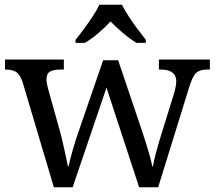

<svg xmlns="http://www.w3.org/2000/svg" viewBox="-20 -786 902 806"><path d="M75 -441Q64 -473 48.5 -483.5Q33 -494 4 -494H1V-536H248V-494H235Q205 -494 190 -485.5Q175 -477 175 -452Q175 -444 177.5 -432Q180 -420 183 -409L230 -241Q237 -217 243.5 -187.5Q250 -158 256 -131.5Q262 -105 265 -88H268Q273 -113 284.5 -153.5Q296 -194 309 -231L413 -533H476L576 -237Q584 -213 593 -184.5Q602 -156 609 -130.5Q616 -105 619 -88H622Q631 -139 661 -234L711 -395Q715 -408 717.5 -422.5Q720 -437 720 -445Q720 -494 654 -494H647V-536H861V-494H848Q819 -494 803.5 -480Q788 -466 773 -416L644 0H564L427 -418L285 0H206ZM297 -619Q313 -638 332 -664Q351 -690 369 -717Q387 -744 397 -766H492Q503 -744 520.5 -717Q538 -690 557.5 -664Q577 -638 592 -619V-606H553Q525 -623 496 -647.5Q467 -672 444 -696Q422 -672 393.5 -647.5Q365 -623 336 -606H297Z"/></svg>

Font: Noto Serif Oriya
Style: Regular
Weight: 400
Designer: David Williams
Foundry: Google LLC, David Williams
Version: Version 1.051; ttfautohint (v1.8.4.7-5d5b)